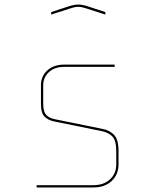

<svg xmlns="http://www.w3.org/2000/svg" viewBox="-20 -914 690 844"><path d="M484 -630V-620H262Q220 -620 195 -597Q170 -574 170 -539V-457Q170 -422 184 -408Q198 -394 221 -390L432 -347Q462 -341 481.5 -321Q501 -301 501 -249V-191Q501 -147 471 -118.5Q441 -90 390 -90H141V-100H390Q436 -100 463.5 -125.5Q491 -151 491 -191V-249Q491 -296 474.5 -313.5Q458 -331 430 -337L219 -380Q193 -385 176.5 -400.5Q160 -416 160 -457V-539Q160 -579 188 -604.5Q216 -630 262 -630ZM443 -850 356 -878Q349 -880 341.5 -882Q334 -884 324 -884Q314 -884 306.5 -882Q299 -880 292 -878L205 -850V-861L288 -888Q297 -890 305 -892Q313 -894 324 -894Q335 -894 343 -892Q351 -890 360 -888L443 -861Z"/></svg>

Font: Bungee Hairline
Style: Regular
Weight: 400
Designer: David Jonathan Ross
Foundry: David Jonathan Ross
Version: Version 1.001;PS 1.0;hotconv 1.0.72;makeotf.lib2.5.5900